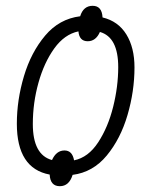

<svg xmlns="http://www.w3.org/2000/svg" viewBox="-20 -596 519 661"><path d="M186 45Q218 45 230 6Q300 -3 347.5 -60.5Q395 -118 419 -200Q443 -282 443 -364Q443 -432 415 -477.5Q387 -523 333 -536Q331 -576 299 -576Q267 -576 256 -540Q184 -531 135.5 -473.5Q87 -416 62.5 -334Q38 -252 38 -170Q38 -16 151 5Q153 45 186 45ZM159 -45Q93 -63 93 -169Q93 -242 112.5 -311.5Q132 -381 167 -429.5Q202 -478 250 -488Q253 -454 282 -454Q310 -454 324 -486Q387 -468 387 -365Q387 -298 369.5 -228Q352 -158 318 -106Q284 -54 235 -44Q229 -78 202 -78Q174 -78 159 -45Z"/></svg>

Font: Noto Sans Display SemiCondensed Light
Style: Italic
Weight: 300
Width: 4
Italic angle: -12°
Designer: Monotype Design Team
Foundry: Monotype Imaging Inc.
Version: Version 1.900